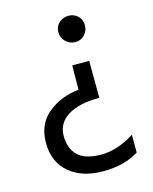

<svg xmlns="http://www.w3.org/2000/svg" viewBox="-106 -588 664 832"><g transform="rotate(-15 226.0 -172.0)"><path d="M323.5 -500.5Q340 -484 340 -459Q340 -434 323.5 -416.5Q307 -399 282 -399Q257 -399 239 -416.5Q221 -434 221 -459Q221 -484 238.5 -500.5Q256 -517 281.5 -517Q307 -517 323.5 -500.5ZM241 -196 242 -305H318L319 -139Q227 -139 177 -107.5Q127 -76 127 -19Q127 38 160 69.5Q193 101 265 101Q337 101 414 52V132Q349 173 254 173Q159 173 102 124.5Q45 76 45 -9.5Q45 -95 104 -142Q163 -189 241 -196Z"/></g></svg>

Font: Hind Madurai
Style: Regular
Weight: 400
Designer: Jyotish Sonowal
Foundry: Indian Type Foundry
Version: Version 0.702;PS 1.0;hotconv 1.0.81;makeotf.lib2.5.63406